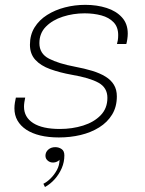

<svg xmlns="http://www.w3.org/2000/svg" viewBox="-20 -558 597 792"><path d="M223 9Q180 9 146 0.8Q112 -7.5 88.2 -23.2Q64.5 -39 52 -61Q39.5 -83 39.5 -111Q39.5 -123 41.5 -135Q43.5 -147 45.5 -155.5H84Q82 -147 80.5 -136.5Q79 -126 79 -118Q79 -74.5 117 -50.2Q155 -26 227 -26Q278 -26 322.8 -40Q367.5 -54 395.2 -82.5Q423 -111 423 -154.5Q423 -196.5 386.2 -216.8Q349.5 -237 276.5 -249.5Q226.5 -258.5 187.2 -272.8Q148 -287 125.8 -311.2Q103.5 -335.5 103.5 -373.5Q103.5 -414 122.5 -444.8Q141.5 -475.5 174.2 -496.2Q207 -517 247.8 -527.5Q288.5 -538 332 -538Q380 -538 419.8 -525.2Q459.5 -512.5 483.2 -486.2Q507 -460 507 -419.5Q507 -409 505.2 -396.8Q503.5 -384.5 501 -376.5H462.5Q464.5 -383.5 466 -392Q467.5 -400.5 467.5 -413.5Q467.5 -446.5 448.5 -466.2Q429.5 -486 398 -494.5Q366.5 -503 329 -503Q282 -503 239.2 -489.2Q196.5 -475.5 169.5 -448.2Q142.5 -421 142.5 -380Q142.5 -336.5 182.2 -316Q222 -295.5 288.5 -283Q328.5 -275.5 360.5 -265.8Q392.5 -256 415.2 -242Q438 -228 450 -208Q462 -188 462 -160.5Q462 -117.5 442.5 -85.5Q423 -53.5 389.2 -32.5Q355.5 -11.5 312.8 -1.2Q270 9 223 9ZM199 112.5Q186 112.5 176.8 104.5Q167.5 96.5 167.5 84.5Q167.5 69.5 179 59.2Q190.5 49 208 49Q222.5 49 234 56.8Q245.5 64.5 245.5 83Q245.5 110.5 234.8 135.5Q224 160.5 206 180.8Q188 201 165.5 213.5L159 200Q173.5 193 188.8 178Q204 163 214.8 143.2Q225.5 123.5 225.5 101Q223 105 215.2 108.8Q207.5 112.5 199 112.5Z"/></svg>

Font: Epilogue ExtraLight
Style: Italic
Weight: 250
Italic angle: -12°
Designer: Tyler Finck
Foundry: Etcetera Type Co
Version: Version 2.112